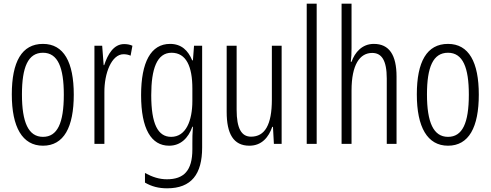

<svg xmlns="http://www.w3.org/2000/svg" viewBox="-20 -780 2660 1041"><path d="M380 -267C380 -443 326 -542 213 -542C98 -542 44 -445 44 -268C44 -91 101 10 213 10C326 10 380 -90 380 -267ZM99 -268C99 -416 132 -494 213 -494C294 -494 326 -413 326 -267C326 -112 291 -38 213 -38C134 -38 99 -117 99 -268Z M653 -541C596 -541 564 -485 545 -427H542L534 -532H492V0H546V-279C545 -383 585 -486 650 -486C664 -486 678 -483 688 -478L698 -532C683 -539 667 -541 653 -541Z M902 -542C798 -542 745 -443 745 -264C745 -81 800 10 897 10C959 10 1001 -31 1023 -93H1026C1023 -57 1023 -28 1023 -2V30C1023 146 976 192 885 192C843 192 807 180 766 158V210C802 231 840 241 886 241C1018 241 1076 164 1076 20V-532H1032L1026 -453H1022C1000 -506 964 -542 902 -542ZM910 -494C990 -494 1023 -419 1023 -300V-233C1023 -125 988 -38 908 -38C836 -38 800 -108 800 -264C800 -407 831 -494 910 -494Z M1507 -532H1454V-240C1454 -103 1416 -39 1341 -39C1289 -39 1263 -84 1263 -185V-532H1209V-173C1209 -56 1245 10 1332 10C1400 10 1437 -37 1456 -92H1460L1465 0H1507Z M1697 0V-760H1643V0Z M1886 -519V-760H1832V0H1886V-289C1886 -430 1931 -493 1998 -493C2048 -493 2077 -455 2077 -354V0H2130V-365C2130 -482 2090 -542 2007 -542C1943 -542 1904 -496 1886 -445H1882C1885 -468 1886 -489 1886 -519Z M2576 -267C2576 -443 2522 -542 2409 -542C2294 -542 2240 -445 2240 -268C2240 -91 2297 10 2409 10C2522 10 2576 -90 2576 -267ZM2295 -268C2295 -416 2328 -494 2409 -494C2490 -494 2522 -413 2522 -267C2522 -112 2487 -38 2409 -38C2330 -38 2295 -117 2295 -268Z"/></svg>

Font: Noto Sans Arabic UI XCn Lt
Style: Regular
Weight: 300
Width: 2
Designer: Monotype Design Team, Nadine Chahine and Nizar Qandah
Foundry: Monotype Imaging Inc.
Version: Version 2.010